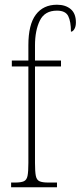

<svg xmlns="http://www.w3.org/2000/svg" viewBox="-20 -792 341 812"><path d="M27 0V-20H44Q69 -20 81 -25.5Q93 -31 96.5 -48.5Q100 -66 100 -103V-511H30V-536H100V-601Q100 -688 131.5 -730Q163 -772 221 -772Q257 -772 279 -753.5Q301 -735 301 -697Q301 -680 294.5 -669Q288 -658 280 -658Q280 -701 268.5 -724Q257 -747 221 -747Q169 -747 148.5 -705Q128 -663 128 -600V-536H238V-511H128V-103Q128 -66 131.5 -48.5Q135 -31 147 -25.5Q159 -20 184 -20H221V0Z"/></svg>

Font: Noto Serif Tamil ExtraCondensed Thin
Style: Regular
Weight: 100
Width: 2
Designer: Indian Type Foundry, Tom Grace, and the Monotype Design Team
Foundry: Monotype Imaging Inc.
Version: Version 2.004; ttfautohint (v1.8.4.7-5d5b)